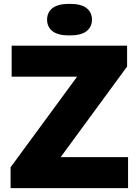

<svg xmlns="http://www.w3.org/2000/svg" viewBox="-20 -977 720 997"><path d="M35 0V-108.5L380.5 -579H40.5V-740H640V-631.5L295 -161H645V0ZM341 -793Q280.5 -793 252.5 -815.2Q224.5 -837.5 224.5 -875Q224.5 -912.5 252.5 -934.8Q280.5 -957 341 -957Q401.5 -957 429.5 -934.8Q457.5 -912.5 457.5 -875Q457.5 -837.5 429.5 -815.2Q401.5 -793 341 -793Z"/></svg>

Font: Encode Sans SmExp XBd
Style: Regular
Weight: 800
Width: 6
Designer: Multiple Designers
Foundry: Impallari Type
Version: Version 3.002; ttfautohint (v1.8.3) -l 8 -r 50 -G 200 -x 14 